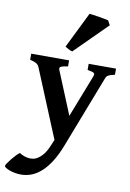

<svg xmlns="http://www.w3.org/2000/svg" viewBox="-134 -800 746 1104"><g transform="rotate(10 239.0 -248.5)"><path d="M501.5 -418.5Q486.8 -415 477.5 -412.1Q468.3 -409.2 462.4 -405.5Q456.5 -401.9 453.4 -397.2Q450.2 -392.6 447.8 -385.3L284.7 36.6Q263.7 90.3 239.3 128.9Q214.8 167.5 187.5 192.4Q160.2 217.3 130.4 229Q100.6 240.7 69.3 240.7Q50.8 240.7 32.7 237.3Q14.6 233.9 0.7 228.8Q-13.2 223.6 -21.7 217.8Q-30.3 211.9 -30.3 207.5Q-30.3 203.1 -22 190.7Q-13.7 178.2 -2.2 164.1Q9.3 149.9 21.5 137.2Q33.7 124.5 41.5 119.6Q65.9 135.3 90.6 138.9Q115.2 142.6 133.3 135.7Q151.4 129.4 172.1 108.2Q192.9 86.9 210 44.9L224.1 11.2L60.5 -385.3Q55.2 -398.4 43 -405.8Q30.8 -413.1 6.3 -418.5V-454.1H227.5V-418.5Q208.5 -416 198.2 -413.3Q188 -410.6 183.6 -407Q179.2 -403.3 179.7 -398.2Q180.2 -393.1 183.6 -385.3L284.2 -140.1L379.9 -385.3Q382.8 -392.6 383.5 -397.7Q384.3 -402.8 380.6 -406.5Q377 -410.2 367.7 -412.8Q358.4 -415.5 341.8 -418.5V-454.1H501.5ZM236.3 -507.8Q231.9 -508.3 225.8 -511Q219.7 -513.7 213.4 -516.8Q207 -520 201.9 -523.2Q196.8 -526.4 193.8 -528.8L296.9 -738.3Q302.7 -737.8 318.6 -735.6Q334.5 -733.4 352.5 -730.5Q370.6 -727.5 386.7 -724.4Q402.8 -721.2 408.2 -719.7L422.9 -693.4Z"/></g></svg>

Font: Gentium Basic
Style: Bold
Weight: 700
Designer: J. Victor Gaultney and Annie Olsen
Foundry: SIL International
Version: Version 1.100